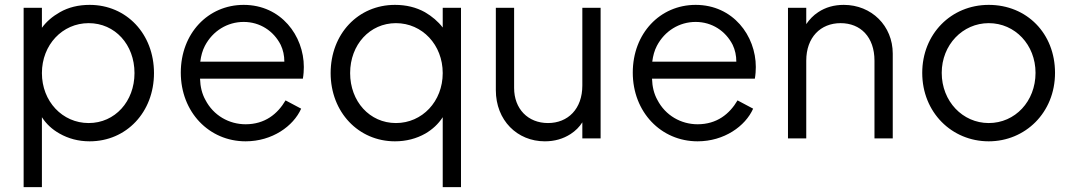

<svg xmlns="http://www.w3.org/2000/svg" viewBox="-20 -568 4405 788"><path d="M152 200V-87C170 -59 194 -37 224 -20C261 1 302 12 348 12C499 12 612 -108 612 -268C612 -429 499 -548 348 -548C302 -548 261 -538 226 -518C196 -501 171 -480 152 -454V-536H77V200ZM344 -63C236 -63 152 -152 152 -268C152 -384 236 -473 344 -473C452 -473 532 -385 532 -268C532 -152 452 -63 344 -63Z M988 12C1097 12 1184 -50 1216 -122L1152 -156C1119 -100 1067 -58 988 -58C920 -58 856 -94 823 -158C809 -183 802 -212 801 -245H1223C1226 -262 1227 -280 1227 -293C1227 -421 1134 -548 980 -548C834 -548 722 -431 722 -270C722 -108 838 12 988 12ZM802 -315C805 -339 811 -361 821 -380C853 -441 913 -478 980 -478C1047 -478 1103 -441 1132 -384C1142 -363 1147 -340 1147 -315Z M1872 200V-536H1797V-455C1778 -480 1753 -501 1724 -518C1688 -538 1647 -548 1601 -548C1450 -548 1337 -429 1337 -268C1337 -108 1451 12 1601 12C1647 12 1689 1 1726 -20C1755 -37 1779 -59 1797 -87V200ZM1605 -63C1497 -63 1417 -152 1417 -268C1417 -385 1498 -473 1605 -473C1713 -473 1797 -384 1797 -268C1797 -152 1713 -63 1605 -63Z M2216 12C2256 12 2291 2 2322 -18C2342 -31 2358 -47 2370 -66V0H2445V-536H2370V-217C2370 -121 2311 -63 2229 -63C2147 -63 2090 -121 2090 -207V-536H2015V-198C2015 -74 2103 12 2216 12Z M2843 12C2952 12 3039 -50 3071 -122L3007 -156C2974 -100 2922 -58 2843 -58C2775 -58 2711 -94 2678 -158C2664 -183 2657 -212 2656 -245H3078C3081 -262 3082 -280 3082 -293C3082 -421 2989 -548 2835 -548C2689 -548 2577 -431 2577 -270C2577 -108 2693 12 2843 12ZM2657 -315C2660 -339 2666 -361 2676 -380C2708 -441 2768 -478 2835 -478C2902 -478 2958 -441 2987 -384C2997 -363 3002 -340 3002 -315Z M3289 0V-319C3289 -415 3348 -473 3430 -473C3512 -473 3569 -416 3569 -319V0H3644V-348C3644 -462 3557 -548 3443 -548C3403 -548 3368 -538 3338 -518C3318 -505 3302 -488 3289 -469V-536H3214V0Z M4038 12C4187 12 4310 -105 4310 -269C4310 -431 4194 -548 4038 -548C3883 -548 3765 -428 3765 -269C3765 -107 3886 12 4038 12ZM4038 -63C3931 -63 3845 -152 3845 -269C3845 -384 3931 -473 4038 -473C4146 -473 4230 -384 4230 -269C4230 -152 4146 -63 4038 -63Z"/></svg>

Font: Plus Jakarta Sans
Style: Regular
Weight: 400
Designer: Gumpita Rahayu
Foundry: Tokotype
Version: Version 2.071;gftools[0.9.30]